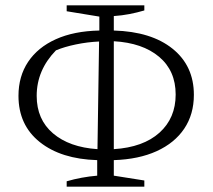

<svg xmlns="http://www.w3.org/2000/svg" viewBox="-20 -682 794 717"><path d="M229 15V-5Q284 -21 343 -26V-84Q208 -88 128.5 -151.5Q49 -215 49 -324Q49 -397 85 -451Q121 -505 188.5 -535.5Q256 -566 351 -568V-620L229 -640V-662H519V-643Q492 -635 463.5 -629.5Q435 -624 405 -622V-568Q545 -564 624.5 -500Q704 -436 704 -328Q704 -255 668 -201.5Q632 -148 565 -117.5Q498 -87 405 -84V-26L519 -8V15ZM636 -329Q636 -418 574 -470Q512 -522 405 -528V-125Q515 -132 575.5 -186.5Q636 -241 636 -329ZM117 -324Q117 -236 178 -184Q239 -132 344 -125L350 -527Q306 -525 263 -516Q220 -507 189 -494Q117 -420 117 -324Z"/></svg>

Font: Piazzolla SC Light
Style: Regular
Weight: 300
Designer: Juan Pablo del Peral
Foundry: Huerta Tipografica
Version: Version 1.330